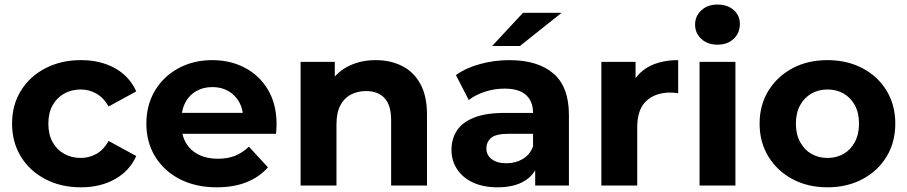

<svg xmlns="http://www.w3.org/2000/svg" viewBox="-20 -807 3946 835"><path d="M331.9 7.6Q245.2 7.6 177.3 -27.8Q109.4 -63.2 70.9 -125.9Q32.5 -188.6 32.5 -269.2Q32.5 -350.4 70.9 -412.6Q109.4 -474.7 177.3 -510.1Q245.2 -545.5 331.9 -545.5Q416.8 -545.5 480 -510.4Q543.2 -475.2 572.6 -409.5L452.5 -344Q430.7 -382 399.2 -399.9Q367.8 -417.8 330.9 -417.8Q291.5 -417.8 259.4 -400.1Q227.3 -382.3 208.8 -349.2Q190.3 -316 190.3 -269.2Q190.3 -222.3 208.8 -189Q227.3 -155.6 259.4 -137.9Q291.5 -120.1 330.9 -120.1Q367.8 -120.1 399.2 -137.7Q430.7 -155.3 452.5 -194L572.6 -128.5Q543.2 -63.3 480 -27.9Q416.8 7.6 331.9 7.6Z M922.7 7.6Q830.6 7.6 761.5 -28.2Q692.4 -64 654.4 -126.7Q616.5 -189.4 616.5 -269.2Q616.5 -349.8 653.6 -412.3Q690.8 -474.7 755.9 -510.1Q821 -545.5 902.9 -545.5Q982.1 -545.5 1045.5 -512Q1108.9 -478.5 1145.8 -416.1Q1182.8 -353.7 1182.8 -266.8Q1182.8 -257.8 1182.1 -246.3Q1181.4 -234.8 1180.4 -225.2H743.1V-316.1H1097.8L1037.6 -288.9Q1038.2 -330.6 1020.9 -361.8Q1003.7 -393.1 973.7 -410.7Q943.8 -428.3 903.7 -428.3Q863.7 -428.3 833.2 -410.7Q802.7 -393.1 786 -361.5Q769.3 -330 769.3 -287.1V-262.8Q769.3 -218.7 788.7 -185.6Q808.1 -152.4 843.8 -134.5Q879.5 -116.6 927.3 -116.6Q970.1 -116.6 1002.5 -129.6Q1034.8 -142.6 1062.4 -169.2L1145.4 -79.2Q1107.8 -36.8 1052.1 -14.6Q996.3 7.6 922.7 7.6Z M1287.3 0V-537.9H1436V-388.8L1408 -433.6Q1437 -488.4 1490.9 -516.9Q1544.8 -545.5 1613.6 -545.5Q1677.8 -545.5 1728.2 -520.3Q1778.6 -495.1 1807.8 -442.6Q1837 -390.2 1837 -307.8V0H1681V-284.5Q1681 -349.3 1652.5 -380.2Q1623.9 -411 1572.4 -411Q1534.9 -411 1505.4 -395.4Q1476 -379.8 1459.7 -347.9Q1443.3 -316.1 1443.3 -266.1V0Z M2307.5 0V-104.8L2298.2 -128.4V-316.1Q2298.2 -366.3 2267.6 -393.9Q2237.1 -421.6 2173.6 -421.6Q2131.2 -421.6 2089.6 -408.3Q2048 -395 2018.6 -371.9L1962.8 -480.5Q2007.2 -512.3 2069.1 -528.9Q2131 -545.5 2195 -545.5Q2318.5 -545.5 2386.3 -487.7Q2454.2 -429.8 2454.2 -307.3V0ZM2144.1 7.6Q2081.3 7.6 2036.3 -13.6Q1991.3 -34.8 1967.4 -71.8Q1943.5 -108.8 1943.5 -155.2Q1943.5 -202.7 1966.9 -238.8Q1990.2 -274.9 2041.2 -295.4Q2092.2 -315.9 2174.2 -315.9H2316.5V-225.1H2191.5Q2136.2 -225.1 2115.7 -207.2Q2095.3 -189.4 2095.3 -161.6Q2095.3 -132.3 2118.6 -114.7Q2141.8 -97 2182.5 -97Q2221.8 -97 2253.1 -115.3Q2284.3 -133.5 2298.2 -170.2L2321.7 -97.7Q2305.1 -46.4 2260.1 -19.4Q2215.1 7.6 2144.1 7.6ZM2120.2 -607 2254.6 -751.3H2422.5L2241.2 -607Z M2595.3 0V-537.9H2744V-385.6L2723.4 -429.6Q2747.2 -487 2800.1 -516.3Q2853 -545.5 2929.4 -545.5V-401.7Q2919.2 -403 2911 -403.7Q2902.9 -404.4 2894.5 -404.4Q2829.6 -404.4 2790.5 -367.7Q2751.3 -330.9 2751.3 -253.9V0Z M3022.3 0V-537.9H3178.3V0ZM3100.3 -612.7Q3057 -612.7 3030 -637.9Q3002.9 -663 3002.9 -700Q3002.9 -736.9 3030 -762.1Q3057 -787.2 3100.3 -787.2Q3143.6 -787.2 3170.7 -763.5Q3197.7 -739.7 3197.7 -702.8Q3197.7 -664 3171 -638.4Q3144.2 -612.7 3100.3 -612.7Z M3578.5 7.6Q3493 7.6 3426.5 -28Q3360 -63.6 3321.7 -126.2Q3283.5 -188.8 3283.5 -269.3Q3283.5 -350.4 3321.9 -412.6Q3360.3 -474.8 3426.5 -510.2Q3492.8 -545.5 3578.5 -545.5Q3664.3 -545.5 3731.1 -510.2Q3797.9 -474.9 3835.7 -412.7Q3873.6 -350.6 3873.6 -269.3Q3873.6 -188.6 3835.8 -126.1Q3798 -63.6 3731 -28Q3664 7.6 3578.5 7.6ZM3578.5 -120.1Q3618 -120.1 3648.9 -137.9Q3679.7 -155.6 3697.8 -189.5Q3715.8 -223.3 3715.8 -269.2Q3715.8 -316 3697.8 -349.2Q3679.7 -382.3 3648.9 -400.1Q3618 -417.8 3578.8 -417.8Q3539.7 -417.8 3508.8 -400.1Q3477.9 -382.3 3459.6 -349.2Q3441.3 -316 3441.3 -269.2Q3441.3 -223.3 3459.6 -189.5Q3477.9 -155.6 3508.8 -137.9Q3539.6 -120.1 3578.5 -120.1Z"/></svg>

Font: Montserrat Thin
Style: Regular
Weight: 100
Designer: Julieta Ulanovsky
Foundry: Julieta Ulanovsky
Version: Version 9.000